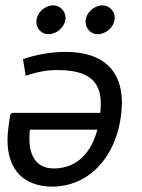

<svg xmlns="http://www.w3.org/2000/svg" viewBox="-20 -688 531 718"><path d="M225 -621C225 -647 205 -668 178 -668C147 -667 117 -641 116 -607C116 -581 135 -560 162 -560C193 -561 224 -587 225 -621ZM409 -621C409 -647 389 -668 362 -668C331 -667 301 -641 300 -607C300 -581 319 -560 346 -560C377 -561 408 -587 409 -621ZM90 -168C90 -179 90 -191 92 -203H344C324 -126 274 -58 181 -58C117 -58 90 -105 90 -168ZM436 -303C436 -426 364 -494 225 -494C171 -494 117 -484 66 -467L76 -405C125 -420 152 -426 194 -426C305 -426 357 -389 357 -300C357 -289 356 -278 355 -266H24L18 -258C14 -229 8 -195 8 -164C8 -55 67 10 178 10C333 7 432 -130 436 -303Z"/></svg>

Font: Cantarell
Style: Oblique
Weight: 400
Italic angle: -8°
Designer: Dave Crossland
Version: Version 0.024